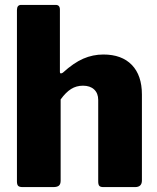

<svg xmlns="http://www.w3.org/2000/svg" viewBox="-20 -762 641 782"><path d="M49 -23V-721Q49 -742 66 -742H207Q224 -742 224 -723V-470Q224 -463 228 -463Q231 -463 236 -466Q280 -506 319 -523Q358 -540 401 -540Q476 -540 517 -497.5Q558 -455 558 -377V-27Q558 0 530 0H401Q389 0 384.5 -5Q380 -10 380 -23V-355Q380 -382 363.5 -397.5Q347 -413 318 -413Q291 -413 269.5 -399.5Q248 -386 227 -357V-26Q227 -12 220 -6Q213 0 197 0H72Q59 0 54 -5Q49 -10 49 -23Z"/></svg>

Font: Libre Franklin ExtraBold
Style: Regular
Weight: 800
Designer: Pablo Impallari, Rodrigo Fuenzalida
Foundry: Impallari Type
Version: Version 1.002; ttfautohint (v1.5)